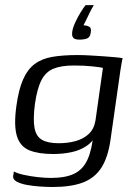

<svg xmlns="http://www.w3.org/2000/svg" viewBox="-20 -617 528 751"><path d="M185.9 114.4Q163.8 114.4 136.8 112.6Q109.8 110.8 85.1 106.3Q60.4 101.8 45.1 93.3Q29.8 84.9 31.4 71.5Q32.4 68.3 33.1 62.3Q33.9 56.4 34.1 53.6Q46.6 61 72.5 66.8Q98.3 72.5 127.6 75.8Q156.9 79 178.7 79Q237.2 79 271.5 61.9Q305.8 44.8 323.1 5.4Q340.5 -34 345.9 -98.8L360.9 -98.7Q345.9 -64.8 319.5 -46.8Q293.2 -28.8 259.2 -21.7Q225.3 -14.6 187.9 -14.6Q130.3 -14.6 94.5 -29.2Q58.8 -43.9 46.2 -84.6Q33.5 -125.3 44 -202Q52.8 -266.4 70.2 -305.9Q87.5 -345.4 115.4 -366.4Q143.2 -387.5 184.7 -394.6Q226.3 -401.7 284.3 -401.7Q305.5 -401.7 332.8 -400.1Q360 -398.5 386.5 -396.7Q412.9 -395 432.8 -393Q452.6 -391 460.1 -389.2Q458.4 -385.7 456 -372.2Q453.6 -358.6 450.9 -341.3Q448.2 -323.9 446.2 -308.2L412.4 -71.2Q402.6 -1.5 376.4 39.1Q350.2 79.6 304 97Q257.7 114.4 185.9 114.4ZM209.4 -56.8Q245.9 -56.8 276.3 -65.3Q306.7 -73.8 327.4 -93.2Q348 -112.7 353.5 -146L382.6 -351.6Q373.6 -353.8 342.1 -357.3Q310.7 -360.8 269 -360.8Q220.1 -360.8 189.5 -348.5Q159 -336.2 142.1 -303.5Q125.2 -270.7 116.5 -209.8Q108.8 -149.6 115.1 -116.3Q121.5 -82.9 144.6 -69.9Q167.7 -56.8 209.4 -56.8ZM290 -462Q281.4 -462 274.4 -464.2Q267.5 -466.5 264.1 -473.2Q260.8 -479.9 262.4 -492.1Q264.9 -509.2 274.7 -530.2Q284.5 -551.1 296 -569.7Q307.5 -588.4 314.9 -597H347Q338.1 -582.2 331 -567.7Q323.8 -553.2 318 -540.9Q312.2 -528.6 306.5 -517.9Q308.6 -517.9 310.2 -517.8Q311.9 -517.7 313.7 -517.4Q322.5 -516.6 330.2 -511.8Q337.8 -507 335.1 -490.6Q333 -471.8 321.3 -466.9Q309.5 -462 290 -462Z"/></svg>

Font: Genos Thin
Style: Italic
Weight: 100
Italic angle: -8°
Designer: Robert E. Leuschke
Foundry: Robert E. Leuschke
Version: Version 1.010